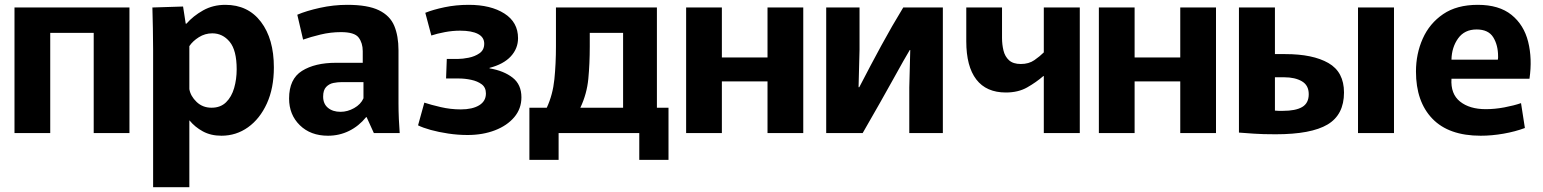

<svg xmlns="http://www.w3.org/2000/svg" viewBox="-20 -551 6390 795"><path d="M40 0V-520H516V0H368V-415H188V0Z M614 -344Q614 -388 613 -434.5Q612 -481 611 -520L738 -524L749 -453H752Q780 -485 821 -508Q862 -531 913 -531Q1007 -531 1060.5 -460.5Q1114 -390 1114 -272Q1114 -186 1085 -122.5Q1056 -59 1007 -24Q958 11 897 11Q853 11 820 -7Q787 -25 765 -52H764V224H614ZM856 -105Q893 -105 916 -127.5Q939 -150 949.5 -186.5Q960 -223 960 -264Q960 -343 931 -378Q902 -413 859 -413Q829 -413 803.5 -397Q778 -381 764 -360V-182Q769 -153 794 -129Q819 -105 856 -105Z M1338 11Q1266 11 1221.5 -32.5Q1177 -76 1177 -143Q1177 -224 1230.5 -257.5Q1284 -291 1371 -291H1482V-339Q1482 -373 1465 -395.5Q1448 -418 1392 -418Q1349 -418 1307.5 -408Q1266 -398 1235 -387L1211 -490Q1248 -506 1304.5 -518.5Q1361 -531 1418 -531Q1503 -531 1549 -508.5Q1595 -486 1612.5 -444Q1630 -402 1630 -343V-123Q1630 -92 1631.5 -58Q1633 -24 1635 0H1528L1498 -66H1496Q1466 -29 1425.5 -9Q1385 11 1338 11ZM1390 -88Q1419 -88 1446.5 -103.5Q1474 -119 1485 -144V-211H1395Q1378 -211 1360.5 -207.5Q1343 -204 1330.5 -191Q1318 -178 1318 -151Q1318 -121 1338 -104.5Q1358 -88 1390 -88Z M1916 8Q1876 8 1836 2Q1796 -4 1763.5 -13Q1731 -22 1711 -32L1737 -126Q1764 -117 1805 -107.5Q1846 -98 1888 -98Q1936 -98 1964 -115Q1992 -132 1992 -164Q1992 -189 1974.5 -202Q1957 -215 1931 -220.5Q1905 -226 1881 -226H1827L1830 -307H1877Q1895 -307 1920.5 -312Q1946 -317 1965.5 -330.5Q1985 -344 1985 -370Q1985 -397 1959 -410.5Q1933 -424 1885 -424Q1854 -424 1822 -418Q1790 -412 1766 -404L1741 -498Q1773 -511 1820.5 -521Q1868 -531 1921 -531Q2012 -531 2068.5 -495Q2125 -459 2125 -393Q2125 -350 2095 -317.5Q2065 -285 2007 -270V-268Q2066 -258 2102.5 -229.5Q2139 -201 2139 -148Q2139 -101 2109.5 -66Q2080 -31 2029.5 -11.5Q1979 8 1916 8Z M2172 111V-105H2244Q2269 -159 2275.5 -223Q2282 -287 2282 -359V-520H2700V-105H2748V111H2627V0H2293V111ZM2422 -359Q2422 -287 2416 -224.5Q2410 -162 2383 -105H2560V-415H2422Z M2821 -520H2969V-313H3158V-520H3306V0H3158V-214H2969V0H2821Z M3401 0V-520H3539V-345L3535 -190H3538Q3585 -281 3629 -362Q3673 -443 3720 -520H3884V0H3745V-189L3749 -344H3747Q3727 -311 3679 -224Q3631 -137 3552 0Z M4302 0V-236H4300Q4270 -210 4233 -189Q4196 -168 4145 -168Q4064 -168 4022.5 -222Q3981 -276 3981 -380V-520H4129V-394Q4129 -367 4135 -342Q4141 -317 4158 -301.5Q4175 -286 4207 -286Q4240 -286 4263 -302Q4286 -318 4302 -334V-520H4451V0Z M4530 -520H4678V-313H4867V-520H5015V0H4867V-214H4678V0H4530Z M5262 5Q5208 5 5172.5 2.5Q5137 0 5110 -2V-520H5259V-327H5302Q5416 -327 5480.5 -290Q5545 -253 5545 -168Q5545 -76 5477 -35.5Q5409 5 5262 5ZM5603 0V-520H5752V0ZM5292 -92Q5345 -92 5372 -108Q5399 -124 5399 -161Q5399 -198 5370.5 -214.5Q5342 -231 5298 -231H5259V-93Q5266 -92 5274.5 -92Q5283 -92 5292 -92Z M6111 11Q5979 11 5911 -59.5Q5843 -130 5843 -255Q5843 -328 5871 -391Q5899 -454 5955.5 -492.5Q6012 -531 6099 -531Q6187 -531 6238.5 -489.5Q6290 -448 6307.5 -378Q6325 -308 6313 -225H5990Q5986 -162 6025.5 -130.5Q6065 -99 6132 -99Q6170 -99 6209.5 -106.5Q6249 -114 6278 -124L6294 -21Q6254 -6 6205.5 2.5Q6157 11 6111 11ZM6094 -429Q6044 -429 6017.5 -392Q5991 -355 5990 -304H6182Q6183 -308 6183 -311.5Q6183 -315 6183 -318Q6183 -364 6163 -396.5Q6143 -429 6094 -429Z"/></svg>

Font: Murecho SemiBold
Style: Regular
Weight: 600
Designer: Neil Summerour
Foundry: Positype
Version: Version 1.010; ttfautohint (v1.8.3)